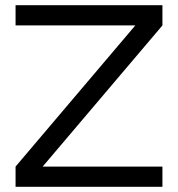

<svg xmlns="http://www.w3.org/2000/svg" viewBox="-20 -720 686 740"><path d="M40 0V-78L501.5 -622H40V-700H606V-622L144.5 -78H606V0Z"/></svg>

Font: Urbanist
Style: Regular
Weight: 400
Designer: Corey Hu
Foundry: Corey Hu
Version: Version 1.330; ttfautohint (v1.8.4.7-5d5b)